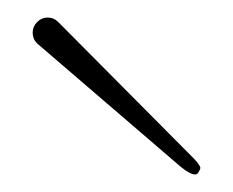

<svg xmlns="http://www.w3.org/2000/svg" viewBox="-20 -703 264 218"><path d="M207.5 -512.2Q207.5 -511.2 205.8 -508.1Q204.1 -504.9 201.7 -504.9Q195.8 -504.9 185.1 -513.7L22 -653.8Q17.1 -658.7 17.1 -666Q17.1 -672.9 22.2 -678Q27.3 -683.1 34.2 -683.1Q41 -683.1 45.9 -678.2L200.2 -522.9Q207.5 -515.1 207.5 -512.2Z"/></svg>

Font: Manjari Thin
Style: Regular
Weight: 100
Designer: Santhosh Thottingal <santhosh.thottingal@gmail.com>
Version: Version 2.000